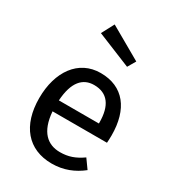

<svg xmlns="http://www.w3.org/2000/svg" viewBox="-207 -981 1003 1109"><g transform="rotate(30 294.0 -426.0)"><path d="M442 -742 227 -865 183 -782 411 -689ZM532 -301C532 -475 451 -582 298 -582C151 -582 62 -456 62 -279C62 -98 154 13 313 13C392 13 456 -14 512 -58L469 -118C419 -83 377 -68 321 -68C239 -68 177 -119 167 -251H530C531 -264 532 -282 532 -301ZM434 -324H167C175 -450 225 -503 300 -503C390 -503 434 -442 434 -330Z"/></g></svg>

Font: Glow Sans SC Normal Medium
Style: Regular
Weight: 600
Designer: Ryoko NISHIZUKA (kana, bopomofo & ideographs); Paul D. Hunt (Latin, Greek & Cyrillic); Sandoll Communications, Soo-young
Version: Version 0.93